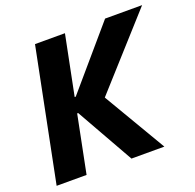

<svg xmlns="http://www.w3.org/2000/svg" viewBox="-126 -852 999 983"><g transform="rotate(-20 373.5 -360.0)"><path d="M163.6 -719.7H326.7L261.7 -395.5H267.6L545.4 -719.7H747.1L405.8 -340.3L606.4 0H427.2L250.5 -312.5H245.1L182.6 0H19.5Z"/></g></svg>

Font: Reddit Sans Chocolate ExBold
Style: Italic
Weight: 800
Italic angle: -11.25°
Designer: Stephen Hutchings
Version: Version 1.013